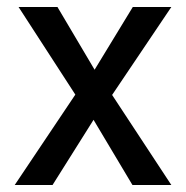

<svg xmlns="http://www.w3.org/2000/svg" viewBox="-20 -528 532 548"><path d="M130 0H22L195 -258L33 -508H144L250 -329L359 -508H469L300 -257L469 0H358L247 -186Z"/></svg>

Font: Hind Mysuru Medium
Style: Regular
Weight: 500
Designer: Manushi Parikh, Hitesh Malaviya
Foundry: Indian Type Foundry
Version: Version 0.703;PS 1.0;hotconv 1.0.86;makeotf.lib2.5.63406